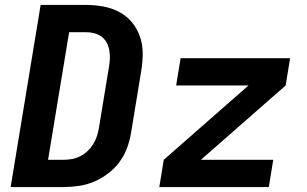

<svg xmlns="http://www.w3.org/2000/svg" viewBox="-20 -755 1240 775"><path d="M23 0 144 -735H328Q364 -735 398.5 -728.5Q433 -722 462.5 -706Q492 -690 513 -664.5Q534 -639 545 -607Q556 -575 556 -539.5Q556 -504 550 -468L509 -219Q504 -188 493 -158Q482 -128 462.5 -101.5Q443 -75 416 -54.5Q389 -34 359 -21.5Q329 -9 298 -4.5Q267 0 237 0ZM174 -110H236Q253 -110 270 -113Q287 -116 303 -124Q319 -132 332.5 -144.5Q346 -157 355.5 -172Q365 -187 370.5 -203.5Q376 -220 379 -237L420 -486Q423 -503 423.5 -520Q424 -537 421 -553Q418 -569 410.5 -583Q403 -597 390.5 -606.5Q378 -616 362 -620.5Q346 -625 329 -625H259ZM623 0 641 -110 983 -410H691L709 -520H1151L1133 -410L791 -110H1083L1065 0Z"/></svg>

Font: Iosevka Aile Extrabold Oblique
Style: Regular
Weight: 800
Italic angle: -9°
Designer: Belleve Invis
Foundry: Belleve Invis
Version: Version 31.1.0; ttfautohint (v1.8.4)